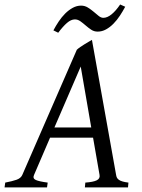

<svg xmlns="http://www.w3.org/2000/svg" viewBox="-37 -817 617 837"><path d="M181.2 -216.8 111.3 -54.2Q104.5 -39.1 118.9 -32.5Q133.3 -25.9 170.9 -21L168 0H-17.1L-14.2 -21Q16.6 -26.9 35.2 -33.4Q53.7 -40 60.1 -54.2L297.9 -600.1Q304.2 -606 313 -612.1Q321.8 -618.2 331.1 -623.8Q340.3 -629.4 348.9 -634.5Q357.4 -639.6 363.8 -643.1L469.2 -54.2Q470.2 -47.4 472.9 -42.2Q475.6 -37.1 481.4 -33Q487.3 -28.8 497.3 -25.9Q507.3 -22.9 522.9 -21L521 0H333L335 -21Q369.6 -23.4 384.8 -31Q399.9 -38.6 397 -54.2L368.7 -216.8ZM360.8 -261.2 314.9 -526.9 200.2 -261.2ZM508.8 -787.6Q498.5 -768.1 485.6 -748.5Q472.7 -729 457.5 -713.6Q442.4 -698.2 425 -688.7Q407.7 -679.2 388.7 -679.2Q373 -679.2 360.6 -687.5Q348.1 -695.8 336.7 -705.8Q325.2 -715.8 313.7 -724.1Q302.2 -732.4 289.6 -732.4Q272.5 -732.4 254.9 -717Q237.3 -701.7 216.8 -674.3L195.8 -684.6Q206.1 -704.1 219 -723.4Q231.9 -742.7 247.3 -758.1Q262.7 -773.4 280.3 -783Q297.9 -792.5 316.4 -792.5Q332.5 -792.5 345.9 -784.2Q359.4 -775.9 371.1 -765.9Q382.8 -755.9 393.1 -747.6Q403.3 -739.3 413.6 -739.3Q430.7 -739.3 449.5 -754.6Q468.3 -770 486.8 -797.4Z"/></svg>

Font: Gentium Plus
Style: Italic
Weight: 400
Italic angle: -8°
Designer: J. Victor Gaultney, Annie Olsen, Iska Routamaa
Foundry: SIL International
Version: Version 1.510